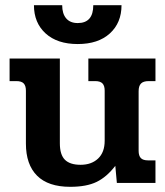

<svg xmlns="http://www.w3.org/2000/svg" viewBox="-20 -706 637 741"><path d="M111 -686H220Q220 -653 235.5 -635Q251 -617 280 -617Q340 -617 340 -686H449Q449 -618 404 -577Q359 -536 280 -536Q201 -536 156 -577Q111 -618 111 -686ZM80 -152V-356Q80 -375 71.5 -384Q63 -393 43 -393H17V-480H211V-153Q211 -109 230.5 -89.5Q250 -70 291 -70Q333 -70 358.5 -94Q384 -118 384 -163V-356Q384 -375 375.5 -384Q367 -393 347 -393H321V-480H580V-393H554Q533 -393 524 -383.5Q515 -374 515 -354V-124Q515 -105 523.5 -96Q532 -87 552 -87H580V0H431L425 -66Q392 -23 353 -4Q314 15 251 15Q166 15 123 -28Q80 -71 80 -152Z"/></svg>

Font: Pridi Medium
Style: Regular
Weight: 500
Designer: Katatrad Team
Foundry: CadsonDemak
Version: Version 1.001